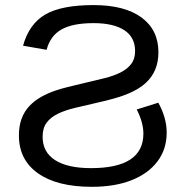

<svg xmlns="http://www.w3.org/2000/svg" viewBox="-20 -718 707 748"><path d="M53.7 -189.9Q53.7 -227.5 64.2 -255.6Q74.7 -283.7 93.8 -304.2Q112.8 -324.7 139.2 -339.8Q165.5 -355 197.8 -365.7Q213.4 -371.1 242.7 -378.7Q272 -386.2 314.5 -396Q353 -404.8 387.9 -413.6Q422.9 -422.4 449.2 -435.5Q475.6 -448.7 491 -468.5Q506.3 -488.3 506.3 -519Q506.3 -572.8 464.4 -600.3Q422.4 -627.9 344.2 -627.9Q263.7 -627.9 219.7 -603.3Q175.8 -578.6 161.6 -523.9L69.8 -540Q93.3 -624.5 156.2 -661.4Q219.2 -698.2 344.7 -698.2Q465.3 -698.2 531.2 -649.9Q597.2 -601.6 597.2 -514.2Q597.2 -439.9 547.4 -394.5Q523.4 -372.1 481 -353.8Q438.5 -335.4 356.4 -317.4Q309.6 -306.6 271 -297.4Q232.4 -288.1 204.6 -274.4Q176.8 -260.7 161.4 -239.7Q146 -218.8 146 -185.1Q146 -125.5 194.6 -94.2Q243.2 -63 334.5 -63Q538.6 -63 538.6 -197.3Q538.6 -240.7 512.7 -291.5L596.7 -317.9Q629.4 -258.8 629.4 -201.2Q629.4 -137.2 593.8 -89.6Q558.1 -42 492.9 -16.1Q427.7 9.8 337.9 9.8Q202.6 9.8 128.2 -42.7Q53.7 -95.2 53.7 -189.9Z"/></svg>

Font: Arimo
Style: Regular
Weight: 400
Designer: Steve Matteson
Foundry: Monotype Imaging Inc.
Version: Version 1.33